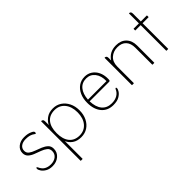

<svg xmlns="http://www.w3.org/2000/svg" viewBox="3 -1055 1780 1780"><g transform="rotate(-45 893.0 -165.5)"><path d="M256 -324 255 -319Q253 -313 250 -313Q245 -313 240 -318Q221 -332 200 -338Q179 -344 150 -344Q110 -344 86 -326Q62 -308 62 -276Q62 -249 83 -233Q104 -217 135.5 -206Q167 -195 198 -182Q229 -169 250 -149.5Q271 -130 271 -96Q271 -49 236 -19Q201 11 149 11Q108 11 81 -5Q54 -21 41 -41Q28 -61 28 -74Q28 -87 35 -87Q39 -87 44 -78Q60 -42 86.5 -27Q113 -12 149 -12Q191 -12 218 -33.5Q245 -55 245 -92Q245 -121 224 -137.5Q203 -154 172 -165.5Q141 -177 109.5 -189Q78 -201 57 -220.5Q36 -240 36 -273Q36 -314 68.5 -340.5Q101 -367 150 -367Q177 -367 196.5 -363Q216 -359 236 -349Q250 -342 253.5 -335.5Q257 -329 256 -324Z M393 -74V157Q393 160 390 160H370Q367 160 367 157V-357Q367 -360 370 -360H372Q379 -360 386 -354Q393 -348 393 -332V-284Q406 -315 440.5 -341Q475 -367 528 -367Q576 -367 612.5 -342.5Q649 -318 670 -276Q691 -234 691 -179Q691 -124 670 -81.5Q649 -39 612.5 -15Q576 9 527 9Q475 9 441 -15Q407 -39 393 -74ZM527 -13Q589 -13 627 -58Q665 -103 665 -179Q665 -255 627.5 -300Q590 -345 528 -345Q462 -345 426.5 -302Q391 -259 391 -179Q391 -100 426.5 -56.5Q462 -13 527 -13Z M1071 -172H816Q818 -96 852.5 -54.5Q887 -13 949 -13Q993 -13 1023 -31Q1053 -49 1066 -81Q1070 -89 1075 -89Q1079 -89 1080.5 -85.5Q1082 -82 1082 -78Q1082 -66 1069 -45.5Q1056 -25 1027 -8Q998 9 948 9Q875 9 832.5 -41.5Q790 -92 790 -178Q790 -234 809.5 -276.5Q829 -319 863.5 -343Q898 -367 944 -367Q986 -367 1018 -345.5Q1050 -324 1067.5 -287Q1085 -250 1085 -203Q1085 -196 1085 -193Q1085 -190 1084 -183Q1083 -172 1071 -172ZM816 -194H1059Q1061 -262 1028.5 -303.5Q996 -345 943 -345Q887 -345 854 -305Q821 -265 816 -194Z M1225 -332V-299Q1245 -331 1277.5 -349Q1310 -367 1355 -367Q1419 -367 1456 -329Q1493 -291 1493 -227V-3Q1493 0 1490 0H1470Q1467 0 1467 -3V-224Q1467 -281 1437.5 -313Q1408 -345 1353 -345Q1298 -345 1261.5 -312Q1225 -279 1225 -217V-3Q1225 0 1222 0H1202Q1199 0 1199 -3V-357Q1199 -360 1202 -360H1204Q1211 -360 1218 -354Q1225 -348 1225 -332Z M1650 -337H1582Q1579 -337 1579 -340V-357Q1579 -360 1582 -360H1650V-488Q1650 -491 1652 -491H1655Q1662 -491 1668.5 -485Q1675 -479 1675 -463V-360H1752Q1755 -360 1755 -357V-340Q1755 -337 1752 -337H1675V-3Q1675 0 1672 0H1652Q1650 0 1650 -3Z"/></g></svg>

Font: Zain ExtraLight
Style: Regular
Weight: 200
Designer: Zain,Boutros
Foundry: Mobile Telecommunications Company (Zain), 2024
Version: Version 1.51; ttfautohint (v1.8.4)